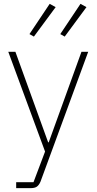

<svg xmlns="http://www.w3.org/2000/svg" viewBox="-20 -777 502 997"><path d="M403 -508H438L190 167Q182 185 171 192.5Q160 200 138 200H64V169H154L214 10L23 -508H60L230 -38H233ZM156 -587 133 -600 238 -757 269 -740ZM316 -587 293 -600 398 -757 429 -740Z"/></svg>

Font: IBM Plex Sans ExtLt
Style: Regular
Weight: 200
Designer: Mike Abbink, Paul van der Laan, Pieter van Rosmalen
Foundry: Bold Monday
Version: Version 3.005